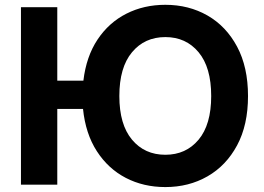

<svg xmlns="http://www.w3.org/2000/svg" viewBox="-20 -757 1082 787"><path d="M214.8 -727.5V-426.3H321.8Q333.5 -525.4 379.9 -595Q426.3 -664.6 498 -700.9Q569.8 -737.3 657.7 -737.3Q753.9 -737.3 830.6 -693.4Q907.2 -649.4 951.9 -565.7Q996.6 -481.9 996.6 -363.3Q996.6 -244.6 951.9 -161.4Q907.2 -78.1 830.6 -34.2Q753.9 9.8 657.7 9.8Q568.4 9.8 495.8 -27.8Q423.3 -65.4 377 -137.2Q330.6 -209 320.3 -310.5H214.8V0H65.9V-727.5ZM657.7 -122.6Q742.2 -122.6 793.9 -184.3Q845.7 -246.1 845.7 -363.3Q845.7 -481 793.9 -543Q742.2 -605 657.7 -605Q572.8 -605 521 -542.7Q469.2 -480.5 469.2 -363.3Q469.2 -246.6 521 -184.6Q572.8 -122.6 657.7 -122.6Z"/></svg>

Font: Inter-Bold
Style: Bold
Weight: 700
Designer: Rasmus Andersson
Foundry: rsms
Version: Version 4.000;git-a52131595